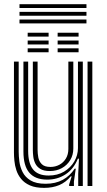

<svg xmlns="http://www.w3.org/2000/svg" viewBox="-20 -897 517 926"><path d="M192.9 9.1Q151.4 9.1 124.4 -2.8Q97.4 -14.8 81.8 -34.3Q66.1 -53.7 58.8 -76.5Q51.4 -99.3 49.4 -121.5Q47.3 -143.7 47.3 -160.6V-600H70.1V-164.7Q70.1 -144.5 73.4 -118.3Q76.7 -92.1 88.9 -67.5Q101.1 -42.8 127.4 -26.8Q153.8 -10.7 200 -10.7Q247.9 -10.7 282.9 -29.9Q317.9 -49.2 340.1 -83.4H345.4L336.5 -21.5V0H313.6L313.4 -6.8L325.7 -46.6H321.3Q297.4 -17.5 265.5 -4.2Q233.5 9.1 192.9 9.1ZM402.3 0V-600H425.3V0ZM220.1 -72.1Q190.7 -72.1 174.1 -82.6Q157.6 -93.1 149.9 -109.1Q142.3 -125.2 140.4 -142.4Q138.4 -159.5 138.4 -172.8V-600H161.3V-174Q161.3 -156.6 164.8 -137.5Q168.4 -118.5 181.6 -105.2Q194.8 -91.9 223.4 -91.9Q246.8 -91.9 266.4 -102.4Q286 -112.9 297.8 -132.4Q309.7 -151.9 309.7 -178.8V-600H333.6V-180.9Q333.6 -149.5 318.7 -124.9Q303.7 -100.2 278.1 -86.1Q252.5 -72.1 220.1 -72.1ZM206.6 -30.7Q149.2 -31.1 121.1 -64.3Q93 -97.5 93 -166V-600H115.8V-168.8Q115.8 -109.5 139.4 -80Q162.9 -50.4 214.6 -50.4Q257.1 -50.4 288.9 -69.2Q320.7 -88.1 338.3 -118.3Q356 -148.6 356 -182.7V-600H379.4V0H357.2V-58L360.9 -131.6H355.5Q335.3 -81.6 295.9 -55.9Q256.4 -30.3 206.6 -30.7ZM258 -720.4V-739.2H359V-720.4ZM113.5 -645V-663.8H214.4V-645ZM113.5 -682.7V-701.5H214.4V-682.7ZM113.5 -720.4V-739.2H214.4V-720.4ZM258 -645V-663.8H359V-645ZM258 -682.7V-701.5H359V-682.7ZM74 -858.3V-876.8H397V-858.3ZM74 -784.2V-802.7H397V-784.2ZM74 -821.2V-839.8H397V-821.2Z"/></svg>

Font: Big Shoulders Inline Text Thin
Style: Regular
Weight: 100
Designer: Patric King
Foundry: XO Type Co
Version: Version 2.002